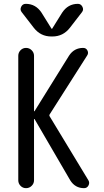

<svg xmlns="http://www.w3.org/2000/svg" viewBox="-20 -980 540 1000"><path d="M75.2 -41V-689.5Q75.2 -706.1 86.9 -718.3Q98.6 -730.5 115.7 -730.5Q132.8 -730.5 145 -718.3Q157.2 -706.1 157.2 -689.5V-401.4Q157.2 -400.4 158.2 -400.4Q160.2 -400.4 160.2 -401.4L339.8 -690.4Q366.2 -730.5 413.1 -730.5Q428.7 -730.5 435.5 -716.8Q442.4 -703.1 433.6 -690.4L240.2 -386.7Q234.4 -378.9 239.3 -373L440.4 -41Q448.2 -28.3 440.9 -14.2Q433.6 0 418 0Q371.1 0 345.7 -41L160.2 -359.4Q160.2 -360.4 158.2 -360.4Q157.2 -360.4 157.2 -359.4V-41Q157.2 -24.4 145 -12.2Q132.8 0 115.7 0Q98.6 0 86.9 -12.2Q75.2 -24.4 75.2 -41ZM303.7 -914.1Q334 -960 385.7 -960Q401.4 -960 409.2 -944.8Q417 -929.7 407.2 -917L343.8 -835Q308.6 -790 252.9 -790H247.1Q191.4 -790 156.2 -835L92.8 -917Q83 -929.7 90.3 -944.8Q97.7 -960 114.3 -960Q166 -960 196.3 -914.1L248 -831.1Q248 -830.1 250 -830.1Q252 -830.1 252 -831.1Z"/></svg>

Font: Rounded Mgen+ 1m regular
Style: Regular
Weight: 400
Designer: [Source Han Sans]
Ryoko NISHIZUKA  (kana & ideographs); Paul D. Hunt (Latin, Greek & Cyrillic); Wenlong ZHANG  (bopomofo
Version: Version 1.059.20150602